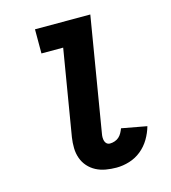

<svg xmlns="http://www.w3.org/2000/svg" viewBox="-110 -824 821 922"><g transform="rotate(-15 300.0 -363.5)"><path d="M356 8Q329 8 303 3.5Q277 -1 255 -12.5Q233 -24 216.5 -42.5Q200 -61 191.5 -85Q183 -109 182.5 -135.5Q182 -162 186 -188L257 -615H149V-735H424L330 -169Q328 -159 328 -149.5Q328 -140 330.5 -131.5Q333 -123 339.5 -117.5Q346 -112 356 -112Q367 -112 379 -116Q391 -120 400 -128Q409 -136 415 -147Q421 -158 425 -169L550 -146Q541 -114 523.5 -84.5Q506 -55 479.5 -33.5Q453 -12 420.5 -2Q388 8 356 8Z"/></g></svg>

Font: Iosevka Curly Slab HvEx
Style: Italic
Weight: 900
Width: 7
Italic angle: -9°
Monospace: yes
Designer: Belleve Invis
Foundry: Belleve Invis
Version: Version 11.1.0; ttfautohint (v1.8.3)